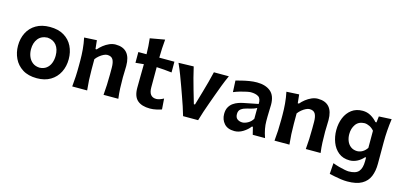

<svg xmlns="http://www.w3.org/2000/svg" viewBox="-79 -1308 4387 2088"><g transform="rotate(15 2114.5 -264.0)"><path d="M331.1 13.7Q233.9 13.7 169.9 -26.9Q106 -67.4 74.5 -133.5Q43 -199.7 43 -275.9Q43 -357.9 76.2 -422.9Q109.4 -487.8 173.1 -525.1Q236.8 -562.5 328.1 -562.5Q422.4 -562.5 486.1 -524.4Q549.8 -486.3 582 -421.4Q614.3 -356.4 614.3 -275.9Q614.3 -193.8 580.8 -128.2Q547.4 -62.5 484.1 -24.4Q420.9 13.7 331.1 13.7ZM330.6 -105Q377 -106.9 407.2 -130.4Q437.5 -153.8 452.4 -191.9Q467.3 -230 467.3 -275.9Q467.3 -350.1 431.9 -394.3Q396.5 -438.5 330.6 -443.4Q261.2 -439.9 225.3 -393.3Q189.5 -346.7 189.5 -275.9Q189.5 -231 205.3 -192.6Q221.2 -154.3 252.4 -130.6Q283.7 -106.9 330.6 -105Z M727.5 0Q733.4 -59.6 736.3 -115Q739.3 -170.4 739.3 -238.3V-293Q739.3 -355 733.9 -418.7Q728.5 -482.4 714.8 -547.4L856.4 -555.2L866.7 -458H879.9Q901.9 -484.4 932.1 -508.3Q962.4 -532.2 997.3 -547.4Q1032.2 -562.5 1066.9 -562.5Q1237.3 -562.5 1237.3 -367.2Q1237.3 -331.5 1235.6 -298.6Q1233.9 -265.6 1233.9 -238.3Q1233.9 -170.4 1236.3 -115Q1238.8 -59.6 1246.6 0H1080.1Q1085 -59.6 1087.6 -114Q1090.3 -168.5 1090.3 -231V-307.6Q1090.3 -368.7 1072.3 -399.4Q1054.2 -430.2 1007.3 -430.2Q990.2 -430.2 967.3 -418.9Q944.3 -407.7 922.1 -389.4Q899.9 -371.1 883.3 -348.6V-231Q883.3 -168.5 886.2 -114Q889.2 -59.6 895.5 0Z M1605 13.7Q1512.2 13.7 1463.4 -28.8Q1414.6 -71.3 1414.6 -168.5Q1414.6 -234.9 1415.8 -301.5Q1417 -368.2 1417.5 -435.5L1325.2 -426.3V-547.4H1417.5Q1417 -595.2 1414.1 -637.2Q1411.1 -679.2 1406.2 -724.1L1571.8 -753.4Q1566.9 -698.7 1564.2 -651.4Q1561.5 -604 1561 -547.4H1731.4V-426.3Q1689 -431.6 1645.8 -435.1Q1602.5 -438.5 1560.5 -440.4V-211.9Q1560.5 -105 1644.5 -105Q1660.6 -105 1683.6 -112.5Q1706.5 -120.1 1726.6 -131.8L1735.4 -11.2Q1715.3 -3.4 1678 5.1Q1640.6 13.7 1605 13.7Z M1975.6 0Q1960.9 -51.8 1943.4 -104.2Q1925.8 -156.7 1907.7 -207L1873 -304.2Q1851.1 -364.7 1827.9 -426Q1804.7 -487.3 1777.3 -547.4L1947.3 -552.2Q1960.9 -491.2 1976.8 -430.9Q1992.7 -370.6 2010.3 -309.6L2055.2 -155.8H2067.9L2112.8 -309.6Q2130.9 -372.1 2146.7 -430.9Q2162.6 -489.7 2175.8 -547.4H2344.2Q2316.4 -486.8 2293 -425.3Q2269.5 -363.8 2247.6 -302.7L2212.4 -205.1Q2193.8 -153.3 2176.8 -102.8Q2159.7 -52.2 2145 0Z M2555.2 12.7Q2478.5 12.7 2439.5 -31.5Q2400.4 -75.7 2400.4 -139.2Q2400.4 -185.1 2417.5 -215.6Q2434.6 -246.1 2461.2 -264.6Q2487.8 -283.2 2517.1 -293.2Q2546.4 -303.2 2571.3 -308.1L2735.8 -340.8Q2738.3 -402.3 2706.5 -422.1Q2674.8 -441.9 2620.6 -441.9Q2606.9 -441.9 2575.9 -435.8Q2544.9 -429.7 2506.6 -418.7Q2468.3 -407.7 2431.6 -392.6L2425.3 -521.5Q2451.7 -528.3 2490.2 -538.1Q2528.8 -547.9 2572.8 -555.2Q2616.7 -562.5 2658.2 -562.5Q2754.4 -562.5 2811 -516.4Q2867.7 -470.2 2867.7 -366.7Q2867.7 -340.8 2865.7 -302.5Q2863.8 -264.2 2863.8 -232.4V-181.2Q2863.8 -141.1 2872.1 -95.9Q2880.4 -50.8 2898.4 0H2759.8L2738.8 -84.5H2728Q2698.7 -45.4 2651.9 -16.4Q2605 12.7 2555.2 12.7ZM2615.2 -100.6Q2641.6 -100.6 2676 -119.1Q2710.4 -137.7 2731.4 -173.3L2731.9 -295.4Q2721.2 -288.1 2700.4 -280.3Q2679.7 -272.5 2626 -259.8Q2590.3 -252 2562.7 -233.4Q2535.2 -214.8 2535.2 -174.3Q2535.2 -134.8 2558.6 -117.7Q2582 -100.6 2615.2 -100.6Z M3004.9 0Q3010.7 -59.6 3013.7 -115Q3016.6 -170.4 3016.6 -238.3V-293Q3016.6 -355 3011.2 -418.7Q3005.9 -482.4 2992.2 -547.4L3133.8 -555.2L3144 -458H3157.2Q3179.2 -484.4 3209.5 -508.3Q3239.7 -532.2 3274.7 -547.4Q3309.6 -562.5 3344.2 -562.5Q3514.6 -562.5 3514.6 -367.2Q3514.6 -331.5 3512.9 -298.6Q3511.2 -265.6 3511.2 -238.3Q3511.2 -170.4 3513.7 -115Q3516.1 -59.6 3523.9 0H3357.4Q3362.3 -59.6 3365 -114Q3367.7 -168.5 3367.7 -231V-307.6Q3367.7 -368.7 3349.6 -399.4Q3331.5 -430.2 3284.7 -430.2Q3267.6 -430.2 3244.6 -418.9Q3221.7 -407.7 3199.5 -389.4Q3177.2 -371.1 3160.6 -348.6V-231Q3160.6 -168.5 3163.6 -114Q3166.5 -59.6 3172.9 0Z M3882.3 224.1Q3849.1 224.1 3810.5 218.8Q3772 213.4 3737.1 206.1Q3702.1 198.7 3678.7 193.4L3687.5 70.8Q3722.2 84 3759 94Q3795.9 104 3825.7 109.4Q3855.5 114.7 3868.7 114.7Q3950.2 114.7 3982.2 76.9Q4014.2 39.1 4014.2 -38.6V-80.6H4003.4Q3968.8 -42 3928.7 -22.9Q3888.7 -3.9 3849.1 -3.9Q3773.4 -3.9 3723.4 -43.9Q3673.3 -84 3648.7 -148.2Q3624 -212.4 3624 -284.7Q3624 -361.3 3649.9 -424.1Q3675.8 -486.8 3725.8 -524.4Q3775.9 -562 3849.1 -562Q3898.4 -562 3939.9 -538.6Q3981.4 -515.1 4012.7 -479H4024.9L4032.7 -547.9L4175.3 -555.2Q4156.2 -421.9 4156.2 -293.5V-46.9Q4156.2 33.7 4131.1 94.7Q4106 155.8 4046.1 189.9Q3986.3 224.1 3882.3 224.1ZM3900.9 -122.1Q3968.3 -124.5 4011.2 -188V-380.9Q3988.8 -407.7 3959.5 -422.1Q3930.2 -436.5 3901.9 -437Q3836.4 -435.1 3804 -389.2Q3771.5 -343.3 3771.5 -279.3Q3771.5 -238.8 3785.4 -203.4Q3799.3 -168 3828.1 -145.8Q3856.9 -123.5 3900.9 -122.1Z"/></g></svg>

Font: Pinar-FD SemiBold
Style: Regular
Weight: 600
Designer: Amin Abedi
Version: Version 2.000